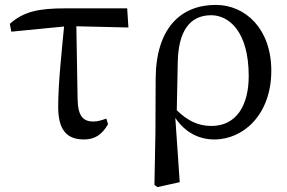

<svg xmlns="http://www.w3.org/2000/svg" viewBox="-20 -554 1169 782"><path d="M291 -447 503 -442 498 -520H247C136 -520 77 -507 20 -457L26 -425L241 -446C231 -342 217 -213 217 -119C217 -27 250 14 322 14C366 14 395 -5 420 -48L413 -71C396 -65 378 -59 361 -59C320 -59 297 -79 296 -152Z M841 -41C785 -41 742 -64 700 -105C701 -144 704 -309 704 -300C706 -424 751 -492 840 -492C910 -492 993 -429 993 -244C993 -125 943 -41 841 -41ZM613 -11 609 199 621 208 712 188 694 -74C734 -14 791 14 853 14C973 14 1085 -89 1085 -266C1085 -437 979 -534 859 -534C715 -534 615 -438 614 -233Z"/></svg>

Font: Source Han Serif JP Medium
Style: Regular
Weight: 500
Designer: Ryoko NISHIZUKA 西塚涼子 (kana & ideographs); Frank Grießhammer (Latin, Greek & Cyrillic); Wenlong ZHANG 张文龙 (bopomofo); San
Foundry: Adobe Systems Incorporated
Version: Version 1.001;PS 1.001;hotconv 16.6.54;makeotf.lib2.5.65590